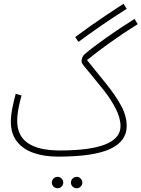

<svg xmlns="http://www.w3.org/2000/svg" viewBox="-20 -816 756 1026"><path d="M399 -592 382 -618Q421 -647 459 -674Q497 -701 541 -730.5Q585 -760 640 -796L657 -769Q574 -716 515 -675Q456 -634 399 -592ZM290 21Q216 21 159 1Q102 -19 70 -60.5Q38 -102 38 -165Q38 -200 46.5 -241Q55 -282 64 -315L95 -306Q87 -278 79.5 -240.5Q72 -203 72 -169Q72 -12 300 -12Q624 -12 624 -142Q624 -186 597.5 -237Q571 -288 536 -332Q488 -392 462 -423Q436 -454 426 -467Q416 -480 416 -486Q416 -513 433 -527Q479 -566 550 -616Q621 -666 699 -715L716 -687Q637 -638 565.5 -586.5Q494 -535 445 -495Q497 -430 545.5 -370.5Q594 -311 625.5 -254.5Q657 -198 657 -142Q657 -61 568.5 -20Q480 21 290 21ZM390 190Q377 190 368 181Q359 172 359 160Q359 147 368 138Q377 129 390 129Q402 129 411 138Q420 147 420 160Q420 172 411 181Q402 190 390 190ZM288 190Q275 190 266 181Q257 172 257 160Q257 147 266 138Q275 129 288 129Q300 129 309 138Q318 147 318 160Q318 172 309 181Q300 190 288 190Z"/></svg>

Font: Noto Sans Arabic UI XCn XLt
Style: Regular
Weight: 200
Width: 2
Designer: Monotype Design Team, Nadine Chahine and Nizar Qandah
Foundry: Monotype Imaging Inc.
Version: Version 2.010; ttfautohint (v1.8.4.7-5d5b)